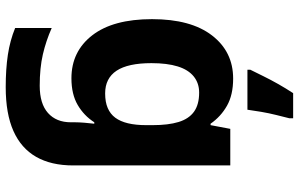

<svg xmlns="http://www.w3.org/2000/svg" viewBox="-207 -599 1046 672"><g transform="rotate(90 316.0 -263.0)"><path d="M255 -556Q312 -556 350 -534.5Q388 -513 413 -477H418L431 -546H559V4Q559 81 529 133.5Q499 186 438.5 213Q378 240 285 240Q222 240 172 232.5Q122 225 78 207V79Q123 99 170.5 110Q218 121 280 121Q343 121 375.5 92Q408 63 408 12V-3Q408 -15 409.5 -35Q411 -55 413 -70H408Q385 -34 347.5 -12Q310 10 254 10Q160 10 103.5 -63Q47 -136 47 -272Q47 -408 104 -482Q161 -556 255 -556ZM304 -437Q271 -437 247.5 -418Q224 -399 212.5 -362Q201 -325 201 -270Q201 -188 227.5 -148Q254 -108 307 -108Q337 -108 358 -117Q379 -126 392 -143.5Q405 -161 411.5 -188Q418 -215 418 -252V-274Q418 -329 407 -365Q396 -401 371 -419Q346 -437 304 -437ZM394 -753Q389 -733 382.5 -707Q376 -681 371.5 -654.5Q367 -628 364 -606H224V-616Q235 -638 247 -662.5Q259 -687 274 -713.5Q289 -740 306 -766H394Z"/></g></svg>

Font: Noto Sans Khmer
Style: Bold
Weight: 700
Version: Version 2.003